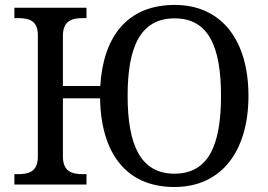

<svg xmlns="http://www.w3.org/2000/svg" viewBox="-20 -745 1080 775"><path d="M982.9 -357.9C982.9 -580.6 876 -725.1 685.1 -725.1C493.7 -725.1 396.5 -596.7 384.8 -397.9H233.9V-600.1C233.9 -662.6 271.5 -671.9 315.9 -671.9H329.1V-713.9H38.1V-671.9H50.8C94.2 -671.9 132.8 -664.1 132.8 -604V-113.8C132.8 -51.8 97.2 -42 50.8 -42H38.1V0H329.1V-42H315.9C271.5 -42 233.9 -51.3 233.9 -113.8V-348.1H383.8C385.7 -240.2 411.1 -150.4 460.9 -87.9C510.7 -25.4 584.5 9.8 684.1 9.8C875 9.8 982.9 -136.2 982.9 -357.9ZM495.1 -357.9C495.1 -556.2 546.9 -670.9 685.1 -670.9C821.8 -670.9 872.1 -556.2 872.1 -357.9C872.1 -258.8 859.4 -180.7 830.1 -127C800.3 -73.2 752.9 -43.9 684.1 -43.9C615.7 -43.9 567.9 -73.2 538.1 -127C508.3 -180.7 495.1 -258.8 495.1 -357.9Z"/></svg>

Font: The Erased English
Style: Regular
Weight: 400
Designer: Monotype Design team + ligartures altered by 180 Amsterdam
Foundry: Monotype Imaging Inc.
Version: Version 1.030;Glyphs 3.1.2 (3151)